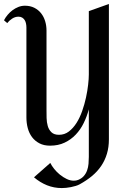

<svg xmlns="http://www.w3.org/2000/svg" viewBox="-24 -727 661 966"><path d="M523.9 -25.9Q523.9 13.7 513.9 46.9Q503.9 80.1 485.1 107.9Q466.3 135.7 439 158.4Q411.6 181.2 377 200.2Q368.2 205.1 356.7 208.5Q345.2 211.9 333 214.4Q320.8 216.8 309.1 218Q297.4 219.2 287.1 219.2Q247.6 219.2 212.4 205.1Q177.2 190.9 147 165L229 92.8Q236.3 107.4 249 123.3Q261.7 139.2 277.8 152.1Q293.9 165 311.8 173.6Q329.6 182.1 347.2 182.1Q359.4 182.1 369.1 178.2Q387.2 170.9 397.9 158.4Q408.7 146 414.3 130.1Q419.9 114.3 421.4 96.7Q422.9 79.1 422.9 62V-176.8Q413.1 -140.6 397 -107.7Q380.9 -74.7 356.9 -49.6Q333 -24.4 301 -9.3Q269 5.9 228 5.9Q196.8 5.9 174.3 -5.9Q151.9 -17.6 137.2 -37.1Q122.6 -56.6 115.7 -82.3Q108.9 -107.9 108.9 -136.2V-588.9Q108.9 -598.6 106.9 -608.4Q105 -618.2 100.3 -625.7Q95.7 -633.3 87.9 -638.2Q80.1 -643.1 68.8 -643.1Q52.2 -643.1 37.1 -633.3Q22 -623.5 12.2 -610.8L-3.9 -625Q3.4 -639.2 14.4 -652.3Q25.4 -665.5 39.3 -675.8Q53.2 -686 68.8 -692.1Q84.5 -698.2 101.1 -698.2Q127.9 -698.2 148.4 -688Q168.9 -677.7 182.6 -660.4Q196.3 -643.1 203.1 -620.6Q210 -598.1 210 -573.2V-172.9Q210 -154.8 210.4 -133.3Q210.9 -111.8 216.3 -93Q221.7 -74.2 234.9 -61.5Q248 -48.8 272.9 -48.8Q300.8 -48.8 322.5 -65.4Q344.2 -82 361.1 -108.6Q377.9 -135.3 389.6 -168.9Q401.4 -202.6 408.7 -236.3Q416 -270 419.4 -300.5Q422.9 -331.1 422.9 -352.1V-670.9L523.9 -707Z"/></svg>

Font: Redressed
Style: Regular
Weight: 400
Designer: Astigmatic (AOETI)
Foundry: Astigmatic (AOETI)
Version: Version 1.000